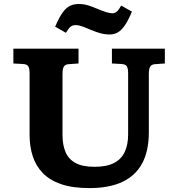

<svg xmlns="http://www.w3.org/2000/svg" viewBox="-20 -949 911 983"><path d="M437.5 14Q352 14 293.5 -6Q235 -26 199.5 -62.5Q164 -99 147.7 -149Q131.5 -199 131.5 -258.5V-573Q131.5 -599 124.7 -609.7Q118 -620.5 95.5 -621.5L48.5 -624V-700H382V-624L332.5 -620.5Q314.5 -619.5 307.3 -608.5Q300 -597.5 300 -569.5V-259Q300 -207.5 315.3 -171Q330.5 -134.5 366.3 -114.8Q402 -95 464 -95Q526 -95 563.7 -114.5Q601.5 -134 618.7 -171.3Q636 -208.5 636 -261V-573Q636 -599 629.2 -609.7Q622.5 -620.5 600 -621.5L553 -624V-700H824V-624L774.5 -620.5Q756.5 -619.5 749.3 -608.5Q742 -597.5 742 -569.5V-271.5Q742 -176 707.8 -112.5Q673.5 -49 606 -17.5Q538.5 14 437.5 14ZM541.5 -772.5Q516.5 -772.5 493.5 -779Q470.5 -785.5 446.5 -795.5Q428 -803.5 413.5 -809.2Q399 -815 387.8 -817.7Q376.5 -820.5 366.5 -820.5Q352 -820.5 341.2 -812Q330.5 -803.5 317.5 -781L262.5 -812.5Q282 -858.5 299.7 -883.5Q317.5 -908.5 337.2 -918.5Q357 -928.5 382.5 -928.5Q408.5 -928.5 430.5 -921.8Q452.5 -915 478 -904Q503 -893.5 522.5 -887.3Q542 -881 555 -881Q569 -881 579 -890.3Q589 -899.5 600.5 -920.5L655.5 -889.5Q637 -845.5 619.8 -820Q602.5 -794.5 583.8 -783.5Q565 -772.5 541.5 -772.5Z"/></svg>

Font: Literata Variable Black
Style: Regular
Weight: 900
Designer: Latin by Veronika Burian and Jose Scaglione. Greek by Irene Vlachou. Cyrillic by Vera Evstafieva.
Foundry: TypeTogether
Version: Version 3.021